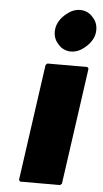

<svg xmlns="http://www.w3.org/2000/svg" viewBox="-56 -821 462 864"><g transform="rotate(5 175.5 -389.5)"><path d="M166 -691C163 -667 169 -644 183 -628L189 -621C202 -606 222 -596 245 -596C267 -596 288 -605 306 -620L307 -621L315 -628C333 -644 347 -667 350 -691C353 -715 347 -738 333 -754L327 -761C314 -776 294 -786 271 -786C249 -786 228 -777 210 -762L209 -761L201 -754C183 -738 169 -715 166 -691ZM63 0 69 7H249L257 0L331 -526L325 -533H145L137 -526Z"/></g></svg>

Font: Hussar Woodtype
Style: BlkObl
Weight: 900
Foundry: Cannot Into Space Fonts
Version: Version 1.07